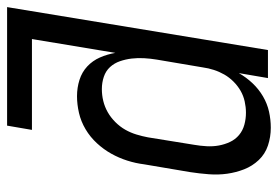

<svg xmlns="http://www.w3.org/2000/svg" viewBox="-141 -634 783 541"><g transform="rotate(-90 250.5 -363.5)"><path d="M161 8Q161 8 161 8Q161 8 161 8Q161 8 161 8Q161 8 161 8Q135 8 111 0Q87 -8 70 -26Q53 -44 44 -67Q35 -90 31.5 -115Q28 -140 30 -166.5Q32 -193 36 -219L58 -349Q61 -373 68.5 -396.5Q76 -420 88 -441.5Q100 -463 117.5 -482Q135 -501 157 -514Q179 -527 203 -532.5Q227 -538 250 -538Q274 -538 296 -531Q318 -524 334 -509Q350 -494 359 -473.5Q368 -453 372 -430L411 -665H155L167 -735H501L380 0H301L315 -82Q303 -61 286.5 -43.5Q270 -26 249.5 -14Q229 -2 206.5 3Q184 8 161 8ZM204 -62Q219 -62 235 -65.5Q251 -69 265 -77Q279 -85 291 -97Q303 -109 311 -123Q319 -137 324 -152.5Q329 -168 331 -183L353 -313Q356 -331 357 -349Q358 -367 356 -384Q354 -401 348.5 -417Q343 -433 332 -445Q321 -457 304.5 -462.5Q288 -468 270 -468Q253 -468 236.5 -464Q220 -460 205 -451.5Q190 -443 177 -430Q164 -417 155.5 -402Q147 -387 142 -370.5Q137 -354 134 -338L113 -208Q110 -191 109 -173Q108 -155 111 -138.5Q114 -122 121 -107Q128 -92 140.5 -81.5Q153 -71 169.5 -66.5Q186 -62 203 -62Z"/></g></svg>

Font: Iosevka Curly Oblique
Style: Regular
Weight: 400
Italic angle: -9°
Monospace: yes
Designer: Belleve Invis
Foundry: Belleve Invis
Version: Version 11.1.0; ttfautohint (v1.8.3)